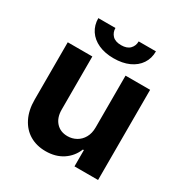

<svg xmlns="http://www.w3.org/2000/svg" viewBox="-168 -843 933 978"><g transform="rotate(30 298.5 -354.0)"><path d="M396.5 -530.3H541V0H402.3V-95.7H396.5Q377.4 -48.3 335.7 -20.8Q293.9 6.8 235.4 6.8Q182.1 6.8 141.8 -17.1Q101.6 -41 79.1 -86.2Q56.6 -131.3 56.6 -192.4V-530.3H201.2V-217.8Q201.2 -170.9 226.3 -143.1Q251.5 -115.2 293.9 -115.2Q321.3 -115.2 344.7 -128.2Q368.2 -141.1 382.3 -166Q396.5 -190.9 396.5 -225.6ZM298.8 -576.2Q247.6 -576.2 209.5 -593.5Q171.4 -610.8 150.6 -642.3Q129.9 -673.8 129.9 -714.8H230.5Q230.5 -689 247.3 -671.1Q264.2 -653.3 298.8 -653.3Q333 -653.3 350.1 -670.9Q367.2 -688.5 367.2 -714.8H468.8Q468.8 -673.3 448 -642.1Q427.2 -610.8 388.9 -593.5Q350.6 -576.2 298.8 -576.2Z"/></g></svg>

Font: WEMIX Pretendard
Style: Bold
Weight: 700
Designer: Base glyphs from Inter by Rasmus Andersson; Hangeul glyphs from Noto Sans CJK(Source Han Sans) by Jang Soo-young and Kan
Foundry: Kil Hyung-jin
Version: Version 1.000